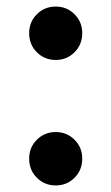

<svg xmlns="http://www.w3.org/2000/svg" viewBox="-20 -558 340 586"><path d="M150 8Q116 8 92.5 -15.5Q69 -39 69 -74Q69 -108 92.5 -131.5Q116 -155 150 -155Q184 -155 207.5 -131.5Q231 -108 231 -74Q231 -39 207.5 -15.5Q184 8 150 8ZM150 -375Q116 -375 92.5 -398.5Q69 -422 69 -457Q69 -491 92.5 -514.5Q116 -538 150 -538Q184 -538 207.5 -514.5Q231 -491 231 -457Q231 -422 207.5 -398.5Q184 -375 150 -375Z"/></svg>

Font: Golos UI Medium
Style: Regular
Weight: 500
Designer: A.Korolkova, Vitaly Kuzmin
Foundry: ParaType Ltd
Version: Version 2.000